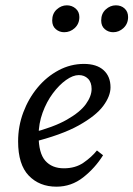

<svg xmlns="http://www.w3.org/2000/svg" viewBox="-20 -690 501 721"><path d="M192 11Q128 11 88 -30.5Q48 -72 48 -159Q48 -216 67.5 -268Q87 -320 121 -361Q155 -402 200 -426Q245 -450 295 -450Q343 -450 369 -426.5Q395 -403 395 -362Q395 -329 367.5 -292Q340 -255 275.5 -219Q211 -183 98 -155L95 -190Q181 -212 231 -240.5Q281 -269 302.5 -299Q324 -329 324 -356Q324 -381 310.5 -394.5Q297 -408 276 -408Q254 -408 228 -389.5Q202 -371 178.5 -339.5Q155 -308 140 -267Q125 -226 125 -181Q125 -115 150 -86.5Q175 -58 220 -58Q263 -58 293.5 -79Q324 -100 344 -125L367 -107Q337 -59 292.5 -24Q248 11 192 11ZM221 -569Q203 -569 189.5 -580.5Q176 -592 176 -613Q176 -639 193 -654.5Q210 -670 231 -670Q250 -670 264 -658Q278 -646 278 -626Q278 -601 261 -585Q244 -569 221 -569ZM405 -569Q387 -569 373.5 -580.5Q360 -592 360 -613Q360 -639 377 -654.5Q394 -670 415 -670Q435 -670 448 -658Q461 -646 461 -626Q461 -601 444 -585Q427 -569 405 -569Z"/></svg>

Font: Lisu Bosa Medium
Style: Italic
Weight: 500
Italic angle: -19°
Designer: David Morse, Annie Olsen, Victor Gaultney, Frank Grießhammer (Latin)
Foundry: SIL International
Version: Version 2.000